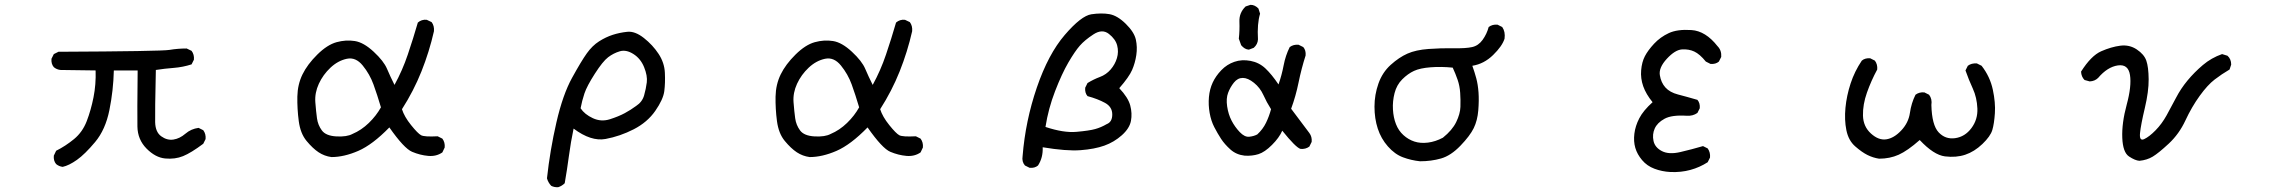

<svg xmlns="http://www.w3.org/2000/svg" viewBox="-20 -653 9540 803"><path d="M242.2 44.9Q226.6 43 214.8 33.2Q203.1 19.5 205.1 -2L214.8 -22.5Q253.9 -42 289.6 -71.3Q325.2 -100.6 342.8 -146.5Q360.4 -192.4 371.1 -246.1Q381.8 -299.8 379.9 -358.4L232.4 -360.4Q216.8 -362.3 205.1 -372.1Q193.4 -385.7 195.3 -407.2L205.1 -426.8L224.6 -436.5Q653.3 -438.5 688.5 -444.3Q723.6 -450.2 760.7 -450.2L781.2 -440.4Q793 -424.8 791 -403.3L781.2 -383.8Q745.1 -372.1 707 -369.1Q668.9 -366.2 631.8 -360.4Q627.9 -183.6 628.9 -142.1Q629.9 -100.6 654.3 -83Q678.7 -65.4 705.1 -69.3Q731.4 -73.2 755.4 -93.8Q779.3 -114.3 810.5 -118.2L830.1 -108.4Q841.8 -92.8 839.8 -71.3L830.1 -51.8Q779.3 -13.7 745.6 0Q711.9 13.7 670.9 9.8Q629.9 5.9 592.8 -31.7Q555.7 -69.3 554.7 -123.5Q553.7 -177.7 555.7 -358.4H456.1Q454.1 -274.4 437.5 -192.4Q420.9 -110.4 377.9 -59.1Q335 -7.8 301.8 15.6Q268.6 39.1 242.2 44.9Z M1366.2 3.9Q1336.9 0 1312.5 -16.1Q1288.1 -32.2 1262.2 -63.5Q1236.3 -94.7 1229.5 -146.5Q1222.7 -198.2 1223.6 -249Q1224.6 -299.8 1245.1 -341.8Q1265.6 -383.8 1307.1 -424.8Q1348.6 -465.8 1387.7 -476.6Q1426.8 -487.3 1463.9 -481.4Q1501 -475.6 1543 -436.5Q1585 -397.5 1598.6 -365.2Q1612.3 -333 1629.9 -297.9Q1663.1 -358.4 1685.5 -424.8Q1708 -491.2 1727.5 -558.6Q1743.2 -572.3 1764.6 -570.3L1785.2 -560.5Q1796.9 -544.9 1794.9 -522.5Q1775.4 -436.5 1742.7 -354.5Q1710 -272.5 1661.1 -196.3Q1670.9 -165 1699.2 -129.9Q1727.5 -94.7 1741.2 -87.4Q1754.9 -80.1 1810.5 -83L1830.1 -73.2Q1841.8 -57.6 1839.8 -36.1L1830.1 -15.6Q1804.7 2 1771 -1Q1737.3 -3.9 1703.6 -18.1Q1669.9 -32.2 1608.4 -120.1Q1538.1 -47.9 1478.5 -22Q1418.9 3.9 1366.2 3.9ZM1454.1 -92.8Q1491.2 -108.4 1522.5 -138.7Q1553.7 -168.9 1573.2 -204.1Q1557.6 -256.8 1542 -299.8Q1526.4 -342.8 1497.1 -378.9Q1467.8 -415 1430.7 -407.2Q1393.6 -399.4 1362.3 -370.1Q1331.1 -340.8 1313.5 -302.7Q1295.9 -264.6 1298.8 -225.6Q1301.8 -186.5 1305.7 -158.2Q1309.6 -129.9 1326.2 -107.4Q1342.8 -85 1386.7 -82.5Q1430.7 -80.1 1454.1 -92.8Z M2314.5 129.9Q2297.9 130.9 2285.2 124Q2272.5 110.4 2267.6 92.8Q2280.3 -24.4 2307.1 -141.1Q2334 -257.8 2372.6 -327.6Q2411.1 -397.5 2434.1 -429.7Q2457 -461.9 2485.4 -480Q2513.7 -498 2542.5 -507.3Q2571.3 -516.6 2603.5 -520Q2635.7 -523.4 2672.9 -494.1Q2710 -464.8 2734.4 -427.7Q2758.8 -390.6 2760.7 -348.6Q2762.7 -306.6 2758.3 -272Q2753.9 -237.3 2720.7 -189.5Q2687.5 -141.6 2630.4 -112.3Q2573.2 -83 2512.7 -71.8Q2452.1 -60.5 2378.9 -115.2Q2367.2 -59.6 2359.4 -1Q2351.6 57.6 2341.8 113.3Q2330.1 125 2314.5 129.9ZM2640.6 -210Q2666 -226.6 2673.8 -253.9Q2681.6 -281.2 2685.1 -308.6Q2688.5 -335.9 2673.8 -372.1Q2659.2 -408.2 2628.9 -427.2Q2598.6 -446.3 2572.3 -438.5Q2545.9 -430.7 2523.4 -413.6Q2501 -396.5 2467.8 -344.7Q2434.6 -293 2424.3 -262.2Q2414.1 -231.4 2408.2 -200.2Q2424.8 -174.8 2459.5 -158.7Q2494.1 -142.6 2530.8 -154.3Q2567.4 -166 2592.8 -179.7Q2618.2 -193.4 2640.6 -210Z M3366.2 3.9Q3336.9 0 3312.5 -16.1Q3288.1 -32.2 3262.2 -63.5Q3236.3 -94.7 3229.5 -146.5Q3222.7 -198.2 3223.6 -249Q3224.6 -299.8 3245.1 -341.8Q3265.6 -383.8 3307.1 -424.8Q3348.6 -465.8 3387.7 -476.6Q3426.8 -487.3 3463.9 -481.4Q3501 -475.6 3543 -436.5Q3585 -397.5 3598.6 -365.2Q3612.3 -333 3629.9 -297.9Q3663.1 -358.4 3685.5 -424.8Q3708 -491.2 3727.5 -558.6Q3743.2 -572.3 3764.6 -570.3L3785.2 -560.5Q3796.9 -544.9 3794.9 -522.5Q3775.4 -436.5 3742.7 -354.5Q3710 -272.5 3661.1 -196.3Q3670.9 -165 3699.2 -129.9Q3727.5 -94.7 3741.2 -87.4Q3754.9 -80.1 3810.5 -83L3830.1 -73.2Q3841.8 -57.6 3839.8 -36.1L3830.1 -15.6Q3804.7 2 3771 -1Q3737.3 -3.9 3703.6 -18.1Q3669.9 -32.2 3608.4 -120.1Q3538.1 -47.9 3478.5 -22Q3418.9 3.9 3366.2 3.9ZM3454.1 -92.8Q3491.2 -108.4 3522.5 -138.7Q3553.7 -168.9 3573.2 -204.1Q3557.6 -256.8 3542 -299.8Q3526.4 -342.8 3497.1 -378.9Q3467.8 -415 3430.7 -407.2Q3393.6 -399.4 3362.3 -370.1Q3331.1 -340.8 3313.5 -302.7Q3295.9 -264.6 3298.8 -225.6Q3301.8 -186.5 3305.7 -158.2Q3309.6 -129.9 3326.2 -107.4Q3342.8 -85 3386.7 -82.5Q3430.7 -80.1 3454.1 -92.8Z M4286.1 48.8 4266.6 39.1Q4252.9 23.4 4256.8 0Q4268.6 -147.5 4316.4 -287.1Q4364.3 -426.8 4433.1 -506.8Q4502 -586.9 4544.4 -593.3Q4586.9 -599.6 4620.1 -593.8Q4653.3 -587.9 4688.5 -553.2Q4723.6 -518.6 4730.5 -487.3Q4737.3 -456.1 4732.4 -422.9Q4727.5 -389.6 4714.8 -360.4Q4702.1 -331.1 4661.1 -284.2Q4698.2 -245.1 4707 -211.9Q4715.8 -178.7 4710 -147.5Q4704.1 -116.2 4671.9 -87.4Q4639.6 -58.6 4598.6 -43.9Q4557.6 -29.3 4499 -24.9Q4440.4 -20.5 4340.8 -37.1Q4342.8 5.9 4321.3 39.1Q4307.6 50.8 4286.1 48.8ZM4608.4 -133.8Q4631.8 -142.6 4631.8 -174.3Q4631.8 -206.1 4601.6 -222.7Q4571.3 -239.3 4528.3 -251Q4516.6 -264.6 4518.6 -286.1L4528.3 -305.7Q4553.7 -321.3 4580.1 -331.1Q4606.4 -340.8 4625 -362.3Q4643.6 -383.8 4651.4 -410.2Q4659.2 -436.5 4652.3 -462.9Q4645.5 -489.3 4617.7 -511.2Q4589.8 -533.2 4553.2 -509.3Q4516.6 -485.4 4496.1 -461.9Q4475.6 -438.5 4448.2 -391.6Q4420.9 -344.7 4392.6 -271.5Q4364.3 -198.2 4352.5 -122.1Q4428.7 -96.7 4482.4 -101.6Q4536.1 -106.4 4560.5 -113.3Q4585 -120.1 4608.4 -133.8Z M5185.5 -2Q5150.4 -5.9 5126 -27.8Q5101.6 -49.8 5086.9 -72.3Q5072.3 -94.7 5058.6 -121.1Q5044.9 -147.5 5039.1 -180.7Q5033.2 -213.9 5036.1 -247.1Q5039.1 -280.3 5051.8 -307.6Q5064.5 -335 5087.9 -359.4Q5111.3 -383.8 5142.6 -394.5Q5173.8 -405.3 5210 -398.4Q5246.1 -391.6 5272.5 -366.7Q5298.8 -341.8 5327.1 -299.8Q5340.8 -338.9 5348.6 -379.9Q5356.4 -420.9 5374 -456.1Q5389.6 -467.8 5411.1 -465.8L5430.7 -456.1Q5442.4 -442.4 5440.4 -420.9Q5422.9 -366.2 5411.1 -308.6Q5399.4 -251 5379.9 -198.2L5456.1 -96.7Q5467.8 -81.1 5465.8 -59.6L5456.1 -40Q5440.4 -28.3 5418.9 -30.3Q5399.4 -36.1 5342.8 -106.4Q5330.1 -77.1 5299.8 -46.9Q5269.5 -16.6 5243.2 -8.3Q5216.8 0 5185.5 -2ZM5238.3 -90.8Q5261.7 -112.3 5274.9 -139.6Q5288.1 -167 5295.9 -196.3Q5277.3 -225.6 5263.7 -255.9Q5250 -286.1 5224.6 -306.6Q5199.2 -327.1 5177.7 -327.1Q5156.2 -327.1 5140.6 -307.6Q5125 -288.1 5116.2 -264.6Q5107.4 -241.2 5112.3 -208Q5117.2 -174.8 5130.9 -148.4Q5144.5 -122.1 5165 -100.6Q5185.5 -79.1 5204.6 -81.1Q5223.6 -83 5238.3 -90.8ZM5223.6 -453.1 5203.1 -445.3Q5185.5 -446.3 5170.9 -463.9L5161.1 -491.2Q5165 -525.4 5163.6 -562.5Q5162.1 -599.6 5189.5 -626L5210 -632.8Q5228.5 -632.8 5243.2 -617.2L5250 -595.7Q5237.3 -553.7 5241.2 -488.3Q5240.2 -467.8 5223.6 -453.1Z M5918.9 21.5Q5881.8 17.6 5847.7 4.9Q5813.5 -7.8 5784.7 -40.5Q5755.9 -73.2 5742.2 -115.2Q5728.5 -157.2 5728.5 -207Q5728.5 -256.8 5745.1 -303.7Q5761.7 -350.6 5796.4 -381.8Q5831.1 -413.1 5866.2 -428.7Q5901.4 -444.3 5954.6 -448.2Q6007.8 -452.1 6059.1 -451.2Q6110.4 -450.2 6136.7 -456.1Q6163.1 -461.9 6180.7 -486.3Q6198.2 -510.7 6206.1 -540Q6221.7 -551.8 6243.2 -549.8L6262.7 -540Q6276.4 -520.5 6272.5 -491.2Q6262.7 -460 6224.6 -422.9Q6186.5 -385.7 6137.7 -377.9Q6147.5 -350.6 6154.3 -325.2Q6161.1 -299.8 6163.6 -266.6Q6166 -233.4 6162.6 -191.4Q6159.2 -149.4 6143.6 -117.2Q6127.9 -85 6087.9 -43.5Q6047.9 -2 6006.8 9.8Q5965.8 21.5 5918.9 21.5ZM6014.6 -77.1Q6053.7 -108.4 6070.3 -142.6Q6086.9 -176.8 6087.9 -206.1Q6088.9 -235.4 6086.9 -264.6Q6085 -293.9 6076.2 -319.3Q6067.4 -344.7 6055.7 -370.1Q6007.8 -375 5963.4 -371.6Q5918.9 -368.2 5893.6 -356.4Q5868.2 -344.7 5844.7 -321.3Q5821.3 -297.9 5812.5 -263.7Q5803.7 -229.5 5805.7 -195.3Q5807.6 -161.1 5818.4 -133.8Q5829.1 -106.4 5849.6 -87.9Q5870.1 -69.3 5895.5 -61Q5920.9 -52.7 5952.1 -56.6Q5983.4 -60.5 6014.6 -77.1Z M6965.8 66.4Q6930.7 64.5 6899.4 52.7Q6868.2 41 6847.7 16.6Q6827.1 -7.8 6819.3 -34.7Q6811.5 -61.5 6815.4 -93.8Q6819.3 -126 6835.9 -158.2Q6852.5 -190.4 6891.6 -225.6Q6864.3 -258.8 6852.5 -292Q6840.8 -325.2 6843.8 -359.4Q6846.7 -393.6 6859.4 -418Q6872.1 -442.4 6897.9 -470.2Q6923.8 -498 6959.5 -514.6Q6995.1 -531.2 7054.2 -527.3Q7113.3 -523.4 7163.1 -460Q7180.7 -442.4 7178.7 -415L7168.9 -395.5Q7155.3 -383.8 7133.8 -385.7L7114.3 -395.5Q7088.9 -426.8 7065.9 -437.5Q7043 -448.2 7014.2 -446.3Q6985.4 -444.3 6951.2 -407.2Q6917 -370.1 6921.9 -338.9Q6926.8 -307.6 6945.3 -287.1Q6963.9 -266.6 6998 -257.8Q7032.2 -249 7079.1 -235.4Q7090.8 -221.7 7088.9 -200.2L7079.1 -180.7Q7059.6 -167 7034.2 -168.9Q6971.7 -172.9 6941.4 -156.2Q6911.1 -139.6 6900.4 -115.2Q6889.6 -90.8 6895.5 -63.5Q6901.4 -36.1 6930.7 -21Q6960 -5.9 7007.8 -17.1Q7055.7 -28.3 7102.5 -42L7122.1 -32.2Q7133.8 -15.6 7131.8 5.9L7122.1 25.4Q7088.9 46.9 7049.8 57.6Q7010.7 68.4 6965.8 66.4Z M7838.9 10.7Q7813.5 6.8 7790 -4.9Q7766.6 -16.6 7738.8 -41Q7710.9 -65.4 7702.1 -108.4Q7693.4 -151.4 7698.2 -202.1Q7703.1 -252.9 7719.7 -303.7Q7736.3 -354.5 7766.6 -399.4Q7780.3 -411.1 7801.8 -409.2L7821.3 -399.4Q7833 -383.8 7831.1 -362.3Q7805.7 -315.4 7788.1 -265.6Q7770.5 -215.8 7771.5 -169.9Q7772.5 -124 7804.7 -94.7Q7836.9 -65.4 7869.1 -70.3Q7901.4 -75.2 7931.6 -107.4Q7961.9 -139.6 7967.8 -180.7Q7973.6 -221.7 7991.2 -256.8Q8006.8 -268.6 8028.3 -266.6L8047.9 -256.8Q8061.5 -239.3 8057.6 -213.9Q8059.6 -129.9 8087.9 -99.6Q8116.2 -69.3 8157.2 -75.2Q8198.2 -81.1 8225.1 -117.2Q8252 -153.3 8250 -199.2Q8248 -245.1 8231 -282.2Q8213.9 -319.3 8200.2 -358.4L8210 -377.9Q8225.6 -389.6 8248 -387.7L8267.6 -377.9Q8302.7 -333 8314.5 -278.3Q8326.2 -223.6 8323.2 -179.7Q8320.3 -135.7 8312.5 -109.4Q8304.7 -83 8271 -50.8Q8237.3 -18.6 8199.2 -5.9Q8161.1 6.8 8114.3 1Q8067.4 -4.9 8008.8 -67.4Q7958 -22.5 7920.9 -5.9Q7883.8 10.7 7838.9 10.7Z M8927.7 19.5Q8910.2 18.6 8884.3 1.5Q8858.4 -15.6 8856 -76.7Q8853.5 -137.7 8874.5 -215.3Q8895.5 -293 8888.2 -339.4Q8880.9 -385.7 8837.4 -379.4Q8793.9 -373 8754.9 -327.1Q8741.2 -313.5 8719.7 -312.5L8698.2 -318.4Q8684.6 -332 8683.6 -353.5Q8725.6 -419.9 8767.6 -438.5Q8809.6 -457 8847.7 -461.9Q8885.7 -466.8 8916.5 -446.3Q8947.3 -425.8 8956.5 -399.4Q8965.8 -373 8966.3 -321.8Q8966.8 -270.5 8950.2 -200.7Q8933.6 -130.9 8930.2 -96.2Q8926.8 -61.5 8947.8 -71.3Q8968.8 -81.1 8995.1 -107.9Q9021.5 -134.8 9041.5 -170.9Q9061.5 -207 9081.1 -244.6Q9100.6 -282.2 9128.9 -316.4Q9157.2 -350.6 9192.9 -380.9Q9228.5 -411.1 9273.4 -426.8L9295.9 -419.9Q9311.5 -406.2 9311.5 -382.8L9304.7 -362.3Q9271.5 -342.8 9242.2 -320.3Q9212.9 -297.9 9179.7 -252Q9146.5 -206.1 9120.1 -149.4Q9093.8 -92.8 9050.8 -52.7Q9007.8 -12.7 8983.4 2Q8959 16.6 8927.7 19.5Z"/></svg>

Font: NaikaiFont
Style: Regular
Weight: 400
Version: Version 1.67